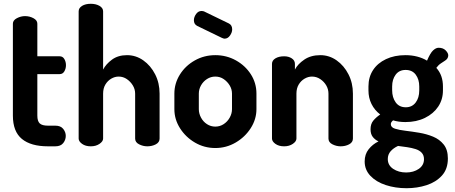

<svg xmlns="http://www.w3.org/2000/svg" viewBox="-20 -772 2399 1013"><path d="M233 0Q143 0 95.5 -39Q48 -78 48 -162V-647Q48 -665 69 -676Q90 -687 112 -687Q136 -687 156.5 -676Q177 -665 177 -647V-475H295Q311 -475 319.5 -460.5Q328 -446 328 -428Q328 -410 319.5 -395.5Q311 -381 295 -381H177V-162Q177 -133 189.5 -121Q202 -109 233 -109H272Q300 -109 313.5 -92Q327 -75 327 -55Q327 -34 313.5 -17Q300 0 272 0Z M459 0Q431 0 413 -13Q395 -26 395 -41V-712Q395 -730 413 -741Q431 -752 459 -752Q486 -752 505 -741Q524 -730 524 -712V-405Q539 -434 571 -457.5Q603 -481 650 -481Q697 -481 736 -453.5Q775 -426 798.5 -380Q822 -334 822 -278V-41Q822 -21 802 -10.5Q782 0 757 0Q735 0 714 -10.5Q693 -21 693 -41V-278Q693 -301 681 -321Q669 -341 649.5 -354.5Q630 -368 606 -368Q586 -368 567 -357Q548 -346 536 -326Q524 -306 524 -278V-41Q524 -26 505 -13Q486 0 459 0Z M1116 9Q1058 9 1009 -19.5Q960 -48 930 -95Q900 -142 900 -196V-278Q900 -332 929 -378.5Q958 -425 1007.5 -453Q1057 -481 1116 -481Q1175 -481 1224.5 -453.5Q1274 -426 1303.5 -380Q1333 -334 1333 -278V-196Q1333 -143 1303 -96Q1273 -49 1223.5 -20Q1174 9 1116 9ZM1116 -104Q1140 -104 1160 -117Q1180 -130 1192 -151.5Q1204 -173 1204 -196V-278Q1204 -301 1192 -321Q1180 -341 1160.5 -354.5Q1141 -368 1116 -368Q1092 -368 1072 -355Q1052 -342 1040.5 -321.5Q1029 -301 1029 -278V-196Q1029 -173 1040.5 -151.5Q1052 -130 1072 -117Q1092 -104 1116 -104ZM1165 -568Q1161 -568 1158 -569.5Q1155 -571 1151 -572L1021 -635Q1003 -644 1003 -665Q1003 -682 1014.5 -698Q1026 -714 1043 -714Q1049 -714 1056 -712L1188 -648Q1205 -639 1205 -617Q1205 -601 1193.5 -584.5Q1182 -568 1165 -568Z M1479 0Q1451 0 1433 -13Q1415 -26 1415 -41V-435Q1415 -453 1433 -464Q1451 -475 1479 -475Q1503 -475 1519.5 -464Q1536 -453 1536 -435V-405Q1551 -434 1585.5 -457.5Q1620 -481 1670 -481Q1717 -481 1756 -453.5Q1795 -426 1818.5 -380Q1842 -334 1842 -278V-41Q1842 -21 1822 -10.5Q1802 0 1777 0Q1755 0 1734 -10.5Q1713 -21 1713 -41V-278Q1713 -301 1701.5 -321Q1690 -341 1670 -354.5Q1650 -368 1626 -368Q1606 -368 1587 -357Q1568 -346 1556 -326Q1544 -306 1544 -278V-41Q1544 -26 1525 -13Q1506 0 1479 0Z M2125 221Q2066 221 2015.5 204.5Q1965 188 1934.5 156Q1904 124 1904 80Q1904 42 1925 15.5Q1946 -11 1977 -26Q1958 -35 1946.5 -50Q1935 -65 1935 -90Q1935 -118 1949.5 -135.5Q1964 -153 1986 -168Q1956 -191 1940 -223.5Q1924 -256 1924 -295V-316Q1924 -365 1948 -402Q1972 -439 2016.5 -460Q2061 -481 2119 -481Q2152 -481 2181 -473.5Q2210 -466 2233 -452Q2250 -492 2265 -506Q2280 -520 2294 -520Q2318 -520 2331.5 -506Q2345 -492 2345 -480Q2345 -471 2340.5 -464Q2336 -457 2328 -452Q2319 -446 2306 -437.5Q2293 -429 2282 -414Q2300 -394 2308.5 -369.5Q2317 -345 2317 -316V-295Q2317 -247 2292 -209.5Q2267 -172 2222 -150Q2177 -128 2119 -128Q2083 -128 2054 -137Q2049 -133 2045.5 -128Q2042 -123 2042 -117Q2042 -100 2064 -93Q2086 -86 2120 -82Q2154 -78 2192.5 -71.5Q2231 -65 2265 -51Q2299 -37 2321 -9.5Q2343 18 2343 64Q2343 120 2311.5 154.5Q2280 189 2230.5 205Q2181 221 2125 221ZM2123 138Q2162 138 2189.5 119Q2217 100 2217 68Q2217 47 2205 34Q2193 21 2172.5 14.5Q2152 8 2128 4.5Q2104 1 2080 -2Q2056 9 2041 26Q2026 43 2026 67Q2026 100 2054.5 119Q2083 138 2123 138ZM2121 -206Q2154 -206 2173 -231Q2192 -256 2192 -295V-316Q2192 -353 2173.5 -378Q2155 -403 2120 -403Q2086 -403 2067.5 -378Q2049 -353 2049 -316V-296Q2049 -258 2067.5 -232Q2086 -206 2121 -206Z"/></svg>

Font: Dosis ExtraLight
Style: Bold
Weight: 700
Version: Version 3.001; ttfautohint (v1.8.2)